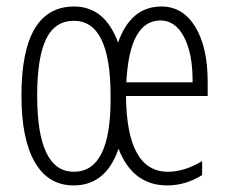

<svg xmlns="http://www.w3.org/2000/svg" viewBox="-20 -560 705 590"><path d="M494.1 9.8Q387.7 9.8 344.2 -103Q305.7 9.8 206.1 9.8Q128.4 9.8 87.2 -61.3Q45.9 -132.3 45.9 -266.1Q45.9 -540 208 -540Q302.2 -540 342.8 -429.2Q381.8 -540 476.1 -540Q542 -540 580.1 -477.5Q618.2 -415 618.2 -308.1V-265.1H367.2Q369.1 -32.2 496.1 -32.2Q546.4 -32.2 601.1 -64.9V-22Q550.3 9.8 494.1 9.8ZM571.8 -307.1V-313Q571.8 -396.5 545.2 -446.8Q518.6 -497.1 473.1 -497.1Q377.9 -497.1 368.2 -307.1ZM319.8 -253.9V-266.1Q319.8 -496.1 207 -496.1Q148.4 -496.1 121.3 -439.2Q94.2 -382.3 94.2 -266.1Q94.2 -32.2 207 -32.2Q319.8 -32.2 319.8 -253.9Z"/></svg>

Font: Open Sans Hebrew Condensed Light
Style: Regular
Weight: 300
Width: 3
Foundry: Ascender Corporation, Yanek Iontef
Version: Version 2.001;PS 002.001;hotconv 1.0.70;makeotf.lib2.5.58329